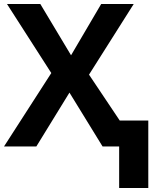

<svg xmlns="http://www.w3.org/2000/svg" viewBox="-20 -734 783 962"><path d="M577 208V0H494L328 -270L162 0H0L237 -368L15 -714H182L336 -457L487 -714H650L426 -360L580 -130H723V208Z"/></svg>

Font: Noto IKEA Latin
Style: Bold
Weight: 700
Designer: Monotype Design Team
Foundry: Monotype Imaging Inc.
Version: Version 1.0